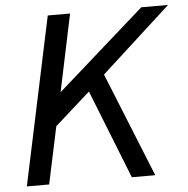

<svg xmlns="http://www.w3.org/2000/svg" viewBox="-53 -797 830 849"><g transform="rotate(-5 362.0 -372.5)"><path d="M724 -745H605L217 -402L289 -745H190L32 0H131L185 -254L342 -394L498 0H602L415 -463Z"/></g></svg>

Font: Plus Jakarta Text
Style: Italic
Weight: 400
Italic angle: -12°
Designer: Gumpita Rahayu
Foundry: Tokotype Studio
Version: Version 1.000;hotconv 1.0.109;makeotfexe 2.5.65596